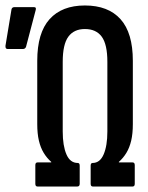

<svg xmlns="http://www.w3.org/2000/svg" viewBox="-20 -681 542 701"><path d="M117 0Q109 0 109 -10V-78Q109 -88 117 -88H167V-90Q151 -104 139.5 -123Q128 -142 122 -167.5Q116 -193 116 -228V-459Q116 -561 161 -611Q206 -661 290 -661Q375 -661 420 -611Q465 -561 465 -459V-228Q465 -193 459 -167.5Q453 -142 441.5 -123Q430 -104 414 -90V-88H464Q472 -88 472 -78V-10Q472 0 464 0H319Q311 0 311 -10V-76Q311 -86 318 -86Q345 -86 358.5 -117.5Q372 -149 372 -201V-455Q372 -519 351.5 -547Q331 -575 290 -575Q250 -575 229.5 -547Q209 -519 209 -455V-201Q209 -149 222.5 -117.5Q236 -86 264 -86Q271 -86 271 -76V-10Q271 0 262 0ZM8 -502Q-1 -502 0 -514L22 -647Q24 -655 33 -655H104Q114 -655 110 -643L75 -510Q72 -502 63 -502Z"/></svg>

Font: Sofia Sans Extra Condensed SemiBold
Style: Regular
Weight: 600
Designer: Botio Nikoltchev, Ani Petrova
Foundry: lettersoup
Version: Version 4.101